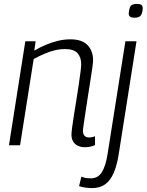

<svg xmlns="http://www.w3.org/2000/svg" viewBox="-20 -746 753 986"><path d="M110 -534H163L156 -486Q187 -504 217 -516.5Q247 -529 278 -536.5Q309 -544 342 -544Q401 -544 429.5 -514.5Q458 -485 458 -436Q458 -425 454 -397Q450 -369 444 -331Q438 -293 431.5 -251.5Q425 -210 419.5 -173Q414 -136 410 -109.5Q406 -83 406 -74Q406 -58 414 -49Q422 -40 438 -40Q445 -40 452 -41.5Q459 -43 468 -46V-1Q456 5 442 7.5Q428 10 415 10Q395 10 379.5 2.5Q364 -5 355.5 -19.5Q347 -34 347 -54Q347 -65 350.5 -92.5Q354 -120 360 -157Q366 -194 372.5 -234.5Q379 -275 384.5 -312Q390 -349 393.5 -376.5Q397 -404 397 -416Q397 -451 378.5 -472.5Q360 -494 314 -494Q287 -494 260.5 -487.5Q234 -481 207.5 -469.5Q181 -458 153 -443L83 0H26ZM683 -726Q699 -726 706 -721Q713 -716 713 -703Q712 -685 707.5 -674.5Q703 -664 694 -659.5Q685 -655 670 -655Q656 -655 648.5 -660Q641 -665 641 -678Q643 -696 646.5 -706.5Q650 -717 659 -721.5Q668 -726 683 -726ZM681 -534 589 50Q580 105 563.5 143Q547 181 520 200.5Q493 220 452 220Q439 220 420 217.5Q401 215 386 210L398 161Q412 167 423.5 168.5Q435 170 445 170Q484 170 503.5 137.5Q523 105 532 48L624 -534Z"/></svg>

Font: Georama ExtraCondensed Thin Light
Style: Italic
Weight: 300
Italic angle: -9°
Version: Version 1.001